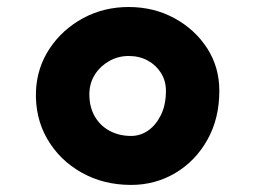

<svg xmlns="http://www.w3.org/2000/svg" viewBox="-20 -565 770 548"><path d="M354.3 -37.2Q275 -37.2 212.2 -72.8Q149.4 -108.4 114.6 -169Q79.7 -229.6 82.7 -305.6Q85.7 -372.3 121.8 -426.7Q158 -481 217 -513Q276 -545 347.3 -545Q418.9 -545 477.7 -513.1Q536.4 -481.2 571.2 -427.4Q606 -373.6 606 -305.8Q606 -226.4 571.8 -165.8Q537.7 -105.1 480.4 -71.2Q423.1 -37.2 354.3 -37.2ZM354.3 -177Q380.4 -177 402.8 -192.4Q425.1 -207.9 439.3 -236.7Q453.6 -265.6 453.6 -305.8Q453.6 -334.2 439.6 -356.6Q425.7 -379 401.8 -392.1Q378 -405.2 347.3 -405.2Q317.7 -405.2 292.3 -391.1Q267 -377 251.7 -353.6Q236.3 -330.2 235.1 -300.2Q234.1 -262.8 249.3 -234.9Q264.6 -207.1 292 -192.1Q319.4 -177 354.3 -177Z"/></svg>

Font: Playpen Sans Deva
Style: Regular
Weight: 400
Designer: Pooja Saxena, Gunjan Panchal, Laura Meseguer, Veronika Burian, José Scaglione
Foundry: TypeTogether
Version: Version 2.000